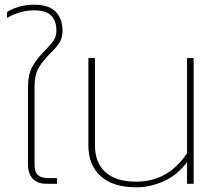

<svg xmlns="http://www.w3.org/2000/svg" viewBox="-20 -782 924 817"><path d="M173 -569Q197 -593 208.5 -610.5Q220 -628 220 -651Q220 -693 198 -715.5Q176 -738 125 -738Q67 -738 10 -706V-731Q61 -762 126 -762Q188 -762 217 -732Q246 -702 246 -651Q246 -622 233.5 -601.5Q221 -581 194 -555Q161 -522 144 -492.5Q127 -463 127 -413V-82Q127 -50 141.5 -37Q156 -24 187 -24H223V0H178Q139 0 119 -22Q99 -44 99 -84V-408Q99 -466 118.5 -500Q138 -534 173 -569Z M776 -130V-535H804V0H776V-92Q735 -37 677 -11Q619 15 560 15Q462 15 409 -32Q356 -79 356 -164V-535H384V-165Q384 -90 428.5 -49.5Q473 -9 560 -9Q695 -9 776 -130Z"/></svg>

Font: Prompt Thin
Style: Regular
Weight: 100
Designer: Katatrad Team
Foundry: CadsonDemak
Version: Version 1.030